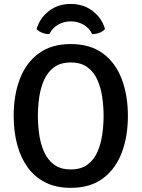

<svg xmlns="http://www.w3.org/2000/svg" viewBox="-20 -914 699 948"><path d="M167 -342Q167 -297.5 173.5 -251Q180 -204.5 197.2 -165Q214.5 -125.5 246.5 -101.5Q278.5 -77.5 329.5 -77.5Q380.5 -77.5 412.5 -101.5Q444.5 -125.5 461.5 -165Q478.5 -204.5 485 -251Q491.5 -297.5 491.5 -342Q491.5 -386.5 485 -432.8Q478.5 -479 461.5 -518.2Q444.5 -557.5 412.5 -581.5Q380.5 -605.5 329.5 -605.5Q278.5 -605.5 246.5 -581.5Q214.5 -557.5 197.2 -518.2Q180 -479 173.5 -432.8Q167 -386.5 167 -342ZM47.5 -342Q47.5 -444 78 -524Q108.5 -604 171 -650.2Q233.5 -696.5 329.5 -696.5Q426 -696.5 488.5 -650Q551 -603.5 581.2 -523.2Q611.5 -443 611.5 -342Q611.5 -240 581 -159.8Q550.5 -79.5 488 -33Q425.5 13.5 329.5 13.5Q257 13.5 204 -13.2Q151 -40 116.2 -88.2Q81.5 -136.5 64.5 -201.2Q47.5 -266 47.5 -342ZM498.5 -770.5Q488 -758.5 470.5 -752Q453 -745.5 435 -745.5Q421.5 -775 393 -791.8Q364.5 -808.5 329.5 -808.5Q295 -808.5 266.2 -791.8Q237.5 -775 224 -745.5Q206.5 -745.5 189 -752Q171.5 -758.5 160.5 -770.5Q176.5 -825 221.5 -859.8Q266.5 -894.5 329.5 -894.5Q392 -894.5 437.5 -859.8Q483 -825 498.5 -770.5Z"/></svg>

Font: Signika Negative Light Medium
Style: Regular
Weight: 500
Version: Version 2.001